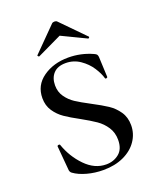

<svg xmlns="http://www.w3.org/2000/svg" viewBox="-125 -716 652 802"><g transform="rotate(-20 201.0 -314.5)"><path d="M241 -266Q283 -244 308 -227.5Q333 -211 350.5 -185.5Q368 -160 368 -125Q368 -87 346.5 -55.5Q325 -24 286 -6Q247 12 196 12Q158 12 123.5 2.5Q89 -7 67 -23Q58 -29 58 -43L49 -146Q49 -150 54 -151Q59 -152 61 -149Q81 -91 122.5 -48.5Q164 -6 215 -6Q248 -6 272 -25.5Q296 -45 296 -86Q296 -118 280 -142.5Q264 -167 240 -183.5Q216 -200 178 -221Q139 -242 115 -258.5Q91 -275 74.5 -299.5Q58 -324 58 -357Q58 -414 104.5 -447Q151 -480 217 -480Q273 -480 324 -457Q333 -453 335.5 -449.5Q338 -446 339 -439L343 -349Q343 -345 338 -344Q333 -343 332 -347Q326 -369 308.5 -396Q291 -423 262.5 -442.5Q234 -462 199 -462Q163 -462 144.5 -442Q126 -422 126 -389Q126 -360 141.5 -338Q157 -316 179 -301.5Q201 -287 241 -266ZM203 -637Q207 -641 215 -641Q222 -641 226 -637L328 -533Q329 -533 329 -531Q329 -529 326.5 -527Q324 -525 323 -526L215 -578L106 -526Q104 -525 101 -528.5Q98 -532 100 -533Z"/></g></svg>

Font: Cormorant SC Medium
Style: Regular
Weight: 500
Designer: Christian Thalmann (Catharsis Fonts)
Version: Version 3.000